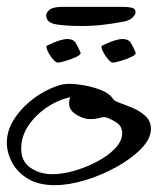

<svg xmlns="http://www.w3.org/2000/svg" viewBox="-29 -539 489 561"><path d="M131 2Q84 2 53 -16.5Q22 -35 6.5 -64Q-9 -93 -9 -122Q-9 -155 9 -185.5Q27 -216 56.5 -241Q86 -266 118 -280Q134 -287 146.5 -290.5Q159 -294 174 -294Q192 -294 217.5 -289.5Q243 -285 267 -275.5Q291 -266 302 -249Q305 -244 322 -238Q339 -232 360 -223Q381 -214 396.5 -199.5Q412 -185 412 -162Q412 -134 384 -105Q356 -76 312 -51.5Q268 -27 220 -12.5Q172 2 131 2ZM124 -30Q153 -30 188 -40Q223 -50 255 -67Q287 -84 307.5 -105.5Q328 -127 328 -150Q328 -168 314.5 -178.5Q301 -189 281 -196Q274 -198 262 -194.5Q250 -191 234 -191Q215 -191 194 -204Q173 -217 173 -236Q173 -242 174 -247Q175 -252 176 -255Q140 -247 107.5 -225Q75 -203 54 -172Q33 -141 33 -104Q33 -67 60.5 -48.5Q88 -30 124 -30ZM140 -356Q134 -356 124.5 -367.5Q115 -379 109.5 -391.5Q104 -404 109 -406Q148 -425 168 -425Q185 -425 192 -414Q199 -403 206 -386Q209 -380 194.5 -373Q180 -366 162.5 -361Q145 -356 140 -356ZM301 -356Q295 -356 285.5 -367.5Q276 -379 270.5 -391.5Q265 -404 270 -406Q309 -425 329 -425Q346 -425 353 -414Q360 -403 367 -386Q370 -380 355.5 -373Q341 -366 323.5 -361Q306 -356 301 -356ZM206 -463Q168 -463 137 -467.5Q106 -472 106 -494Q106 -503 116.5 -511Q127 -519 154 -519H327Q345 -519 356 -516.5Q367 -514 367 -503Q367 -496 358 -487.5Q349 -479 333 -476Q302 -470 271.5 -466.5Q241 -463 206 -463Z"/></svg>

Font: Grechen Fuemen
Style: Regular
Weight: 400
Designer: Robert E. Leuschke
Foundry: Robert E. Leuschke
Version: Version 1.010; ttfautohint (v1.8.3)